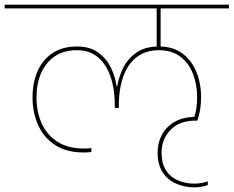

<svg xmlns="http://www.w3.org/2000/svg" viewBox="-55 -760 1005 826"><path d="M781 46Q740 46 703.5 30.5Q667 15 645 -18.5Q623 -52 623 -104Q623 -146 642 -181Q661 -216 697.5 -236.5Q734 -257 786 -257L778 -248Q786 -269 789.5 -292.5Q793 -316 793 -341Q793 -397 775 -443Q757 -489 720.5 -516.5Q684 -544 628 -544Q572 -544 533.5 -514.5Q495 -485 475.5 -431Q456 -377 456 -303V-295H439V-303Q439 -376 420.5 -430Q402 -484 366 -514Q330 -544 276 -544Q218 -544 179.5 -517Q141 -490 121.5 -444.5Q102 -399 102 -341Q102 -279 124.5 -229Q147 -179 192.5 -150Q238 -121 307 -121Q315 -121 322.5 -121.5Q330 -122 338 -123V-106Q330 -105 321.5 -104.5Q313 -104 305 -104Q232 -104 183 -135.5Q134 -167 109.5 -221Q85 -275 85 -341Q85 -404 106.5 -453.5Q128 -503 171 -531.5Q214 -560 276 -560Q333 -560 369 -533Q405 -506 423.5 -466Q442 -426 447 -387H449Q455 -426 474 -466Q493 -506 530.5 -533Q568 -560 629 -560Q689 -560 729 -530.5Q769 -501 789.5 -451.5Q810 -402 810 -341Q810 -314 806 -289Q802 -264 794 -241Q792 -241 790 -241Q788 -241 786 -241Q716 -241 678 -200.5Q640 -160 640 -104Q640 -56 659.5 -26.5Q679 3 711.5 16.5Q744 30 781 30Q798 30 813.5 27Q829 24 839 20V36Q830 40 813.5 43Q797 46 781 46ZM636 -552H619V-728H636ZM930 -724H-35V-740H930Z"/></svg>

Font: Poppins Devanagari Thin
Style: Regular
Weight: 100
Designer: Ninad Kale (Devanagari), Jonny Pinhorn (Latin)
Foundry: Indian Type Foundry
Version: 4.005